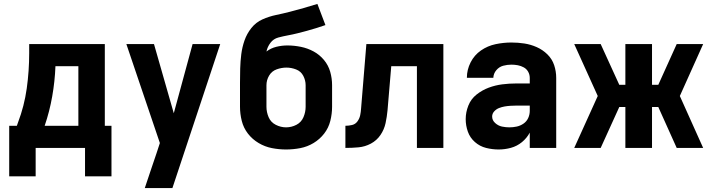

<svg xmlns="http://www.w3.org/2000/svg" viewBox="-20 -755 3640 980"><path d="M414 145H549V-113H515V-530H129V-483Q129 -393 116.5 -303.5Q104 -214 72 -130L66 -113H27V0H414ZM380 -113H208Q233 -186 246.5 -263Q260 -340 263 -417H380ZM27 145H162V0H27Z M719 205H860L1104 -530H963L867 -177L766 -530H625L796 -25L779 27Q764 71 749 115.5Q734 160 719 205Z M1440 8Q1477 8 1513 1Q1549 -6 1580.5 -25Q1612 -44 1634.5 -73Q1657 -102 1666 -138Q1675 -174 1675 -210V-320Q1675 -355 1665.5 -388.5Q1656 -422 1633.5 -449Q1611 -476 1580.5 -492.5Q1550 -509 1515.5 -516Q1481 -523 1447 -523Q1418 -523 1390 -516Q1362 -509 1340 -492Q1345 -516 1360.5 -536.5Q1376 -557 1400.5 -563.5Q1425 -570 1449.5 -574.5Q1474 -579 1498 -585Q1522 -591 1546 -597.5Q1570 -604 1594 -611.5Q1618 -619 1641 -627L1600 -735Q1565 -724 1530 -714Q1495 -704 1460 -695Q1425 -686 1389 -678.5Q1353 -671 1319.5 -656Q1286 -641 1263 -612Q1240 -583 1228 -548.5Q1216 -514 1211.5 -478Q1207 -442 1206 -405.5Q1205 -369 1205 -333Q1205 -331 1205 -329Q1205 -327 1205 -325V-210Q1205 -174 1214 -138Q1223 -102 1245.5 -73Q1268 -44 1300 -25Q1332 -6 1368 1Q1404 8 1440 8ZM1440 -105Q1413 -105 1387.5 -118Q1362 -131 1351 -157Q1340 -183 1340 -210V-320Q1340 -346 1353.5 -369Q1367 -392 1392 -401Q1417 -410 1442 -410Q1467 -410 1491.5 -400.5Q1516 -391 1528 -368Q1540 -345 1540 -320V-210Q1540 -183 1529 -157Q1518 -131 1493 -118Q1468 -105 1440 -105Z M1743 0Q1777 0 1810 -3Q1843 -6 1873 -22Q1903 -38 1922 -66Q1941 -94 1948 -126.5Q1955 -159 1958 -192L1977 -417H2108V0H2243V-530H1850L1823 -201Q1822 -184 1818.5 -167Q1815 -150 1804.5 -135.5Q1794 -121 1777 -117Q1760 -113 1743 -113Z M2525 8Q2557 8 2588 -0.5Q2619 -9 2644 -29.5Q2669 -50 2684 -78V0H2819V-357Q2819 -391 2808.5 -422.5Q2798 -454 2774 -477.5Q2750 -501 2719.5 -514.5Q2689 -528 2656.5 -533Q2624 -538 2590 -538Q2550 -538 2509.5 -529.5Q2469 -521 2435 -497.5Q2401 -474 2382 -436.5Q2363 -399 2363 -358H2498Q2499 -380 2513.5 -397Q2528 -414 2548.5 -419.5Q2569 -425 2590 -425Q2607 -425 2623 -422Q2639 -419 2653.5 -411Q2668 -403 2676 -388.5Q2684 -374 2684 -357V-329H2615Q2579 -329 2543.5 -324.5Q2508 -320 2474.5 -307.5Q2441 -295 2412.5 -272.5Q2384 -250 2370.5 -216Q2357 -182 2357 -147Q2357 -114 2368 -83Q2379 -52 2404 -30Q2429 -8 2461 0Q2493 8 2525 8ZM2580 -105Q2561 -105 2542 -109Q2523 -113 2507.5 -127Q2492 -141 2492 -160Q2492 -175 2502.5 -186.5Q2513 -198 2527 -203.5Q2541 -209 2555.5 -211.5Q2570 -214 2585 -215Q2600 -216 2615 -216H2684V-189Q2684 -170 2676 -152.5Q2668 -135 2652 -124Q2636 -113 2617.5 -109Q2599 -105 2580 -105Z M2911 0H3046L3141 -209H3172V0H3308V-209H3340L3434 0H3569L3450 -265L3569 -530H3434L3340 -322H3308V-530H3172V-322H3141L3046 -530H2911L3031 -265Z"/></svg>

Font: Iosevka Sparkle Extrabold
Style: Regular
Weight: 800
Designer: Belleve Invis
Foundry: Belleve Invis
Version: Version 4.5.0; ttfautohint (v1.8.3)